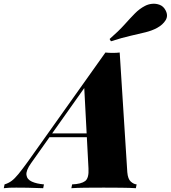

<svg xmlns="http://www.w3.org/2000/svg" viewBox="-116 -989 898 1009"><path d="M47 -131Q20 -93 23 -69.5Q26 -46 51.5 -34.5Q77 -23 115 -20L111 0Q59 -2 28 -2.5Q-3 -3 -31 -3Q-52 -3 -66 -2.5Q-80 -2 -96 0L-92 -20Q-72 -26 -55.5 -38Q-39 -50 -19 -74.5Q1 -99 30 -139L438 -713Q456 -711 476.5 -711Q497 -711 513 -713L553 -84Q556 -48 571.5 -34.5Q587 -21 602 -20L598 0Q569 -2 520 -2.5Q471 -3 429 -3Q378 -3 332 -2.5Q286 -2 259 0L263 -20Q311 -22 331.5 -37.5Q352 -53 349 -104L326 -542L379 -600ZM149 -288H441L433 -268H131ZM460 -784Q508 -826 538 -859.5Q568 -893 592.5 -918Q617 -943 646 -958Q663 -967 683.5 -969Q704 -971 723.5 -963.5Q743 -956 754 -935Q769 -907 754.5 -883Q740 -859 709 -842Q683 -828 649 -819.5Q615 -811 570.5 -801Q526 -791 467 -772Z"/></svg>

Font: Playfair Display Black
Style: Italic
Weight: 900
Italic angle: -14°
Designer: Claus Eggers Sørensen
Foundry: Claus Eggers Sørensen
Version: Version 1.203